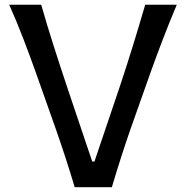

<svg xmlns="http://www.w3.org/2000/svg" viewBox="-20 -776 771 796"><path d="M289.6 0Q272.9 -56.6 252 -120.8Q231 -185.1 211.9 -239.7L127.9 -477.1Q106.4 -537.6 77.4 -613.5Q48.3 -689.5 18.1 -756.3H150.9Q173.8 -675.3 202.9 -584.5Q231.9 -493.7 258.8 -413.6L362.3 -106.4H371.6L476.1 -415.5Q503.4 -497.1 530.8 -585.7Q558.1 -674.3 582 -756.3H712.9Q684.6 -689.9 655.8 -614.7Q627 -539.6 605 -478L520.5 -239.3Q501.5 -184.6 481.2 -121.3Q460.9 -58.1 443.8 0Z"/></svg>

Font: Pinar-DS2-FD Medium
Style: Regular
Weight: 500
Designer: Amin Abedi
Version: Version 3.000